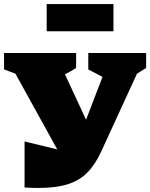

<svg xmlns="http://www.w3.org/2000/svg" viewBox="-43 -921 740 946"><path d="M78 3V-224L239 -185L33 -558L-23 -579V-660H332V-586Q306 -569 277 -555L381 -331L462 -542L392 -579V-660H677V-586Q654 -571 632 -558L455 -173Q425 -108 385.5 -69Q346 -30 288.5 -12.5Q231 5 147 5Q131 5 113.5 4.5Q96 4 78 3ZM187 -767V-901H516V-767Z"/></svg>

Font: Piazzolla SC Black
Style: Regular
Weight: 900
Designer: Juan Pablo del Peral
Foundry: Huerta Tipografica
Version: Version 1.330